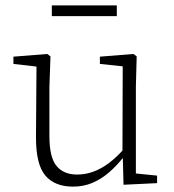

<svg xmlns="http://www.w3.org/2000/svg" viewBox="-20 -682 648 715"><path d="M252 13Q184 13 149 -28Q114 -69 114 -169L116 -450L134 -432L30 -444V-471L156 -481L168 -472L164 -359V-175Q164 -96 190.5 -64Q217 -32 267 -32Q299 -32 328.5 -43Q358 -54 386.5 -75.5Q415 -97 442 -128L454 -97H440Q415 -65 386 -40Q357 -15 324 -1Q291 13 252 13ZM440 6 437 -108 436 -109 437 -435 352 -444V-471L477 -481L489 -472L486 -359V-36L565 -28V0ZM173 -622V-662H415V-622Z"/></svg>

Font: Source Serif 4 18pt Light
Style: Regular
Weight: 300
Designer: Frank Grießhammer
Foundry: Adobe Systems Incorporated
Version: Version 4.004;hotconv 1.0.116;makeotfexe 2.5.65601